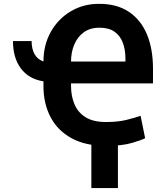

<svg xmlns="http://www.w3.org/2000/svg" viewBox="-20 -740 854 989"><path d="M526.3 11.4Q420.5 11.4 348.5 -28.1Q276.6 -67.5 240.2 -137.1Q203.8 -206.7 203.8 -296.9V-321Q127.8 -333.1 87.4 -387.6Q46.9 -442.1 46.9 -528.4H142.8Q142.8 -488.6 157.8 -461.5Q172.9 -434.3 203.8 -423.3Q204.2 -510.3 242.7 -577.6Q281.2 -644.9 346.4 -682.9Q411.6 -720.9 492.2 -720.2Q582.4 -720.2 644 -679Q705.6 -637.8 736.9 -562.9Q768.1 -487.9 768.1 -386V-310.4H345.9V-296.9Q345.9 -245.7 363.3 -203.7Q380.7 -161.6 420.1 -136.5Q459.5 -111.5 526.3 -111.5Q588.1 -111.5 632.5 -122.7Q676.8 -133.9 704.2 -143.5L727.6 -28.1Q712.4 -19.5 660.7 -4.1Q609 11.4 526.3 11.4ZM492.2 -597.3Q443.9 -597.3 411.4 -573.5Q378.9 -549.7 362.4 -510.1Q345.9 -470.5 345.9 -422.9H626.1V-438.6Q626.1 -483 613.1 -518.8Q600.1 -554.7 570.8 -576Q541.5 -597.3 492.2 -597.3ZM587.4 -44.7V228.7H450.6V-44.7Z"/></svg>

Font: Interface
Style: Bold
Weight: 700
Designer: Rasmus Andersson
Foundry: rsms
Version: Version 1.8